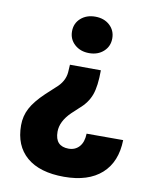

<svg xmlns="http://www.w3.org/2000/svg" viewBox="-76 -524 611 770"><g transform="rotate(10 229.0 -139.0)"><path d="M180.7 14.6Q180.7 44.9 194.8 59.6Q209 74.2 235.8 74.2Q262.7 74.2 279.3 55.7Q295.9 37.1 296.9 2.4H445.8Q443.8 91.8 389.9 140.1Q335.9 188.5 237.1 188.5Q138.2 188.5 85.2 143.3Q32.2 98.1 32.2 14.6Q32.2 -22.9 49.1 -54.9Q65.9 -86.9 106 -125L143.1 -159.2Q177.7 -188.5 181.2 -226.6L183.1 -258.3L309.1 -257.8Q309.1 -192.9 296.1 -157.5Q283.2 -122.1 250.5 -94.2L221.7 -67.4Q180.7 -27.3 180.7 14.6ZM309.1 -444.8Q332 -423.8 332 -391.6Q332 -359.4 309.1 -338.4Q286.1 -317.4 250.5 -317.4Q214.8 -317.4 191.4 -338.4Q168 -359.4 168 -391.8Q168 -424.3 191.2 -445.1Q214.4 -465.8 250.2 -465.8Q286.1 -465.8 309.1 -444.8Z"/></g></svg>

Font: Yantramanav Black
Style: Regular
Weight: 900
Version: Version 1.001;PS 1.0;hotconv 1.0.72;makeotf.lib2.5.5900; ttf